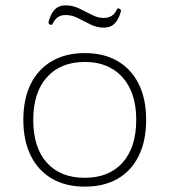

<svg xmlns="http://www.w3.org/2000/svg" viewBox="-20 -690 633 716"><path d="M296 6Q225 6 173.5 -24Q122 -54 94.5 -110Q67 -166 67 -243Q67 -321 94.5 -376.5Q122 -432 173.5 -462Q225 -492 296 -492Q368 -492 419 -462Q470 -432 497.5 -376.5Q525 -321 525 -243Q525 -165 497.5 -109Q470 -53 419 -23.5Q368 6 296 6ZM296 -27Q387 -27 437.5 -84Q488 -141 488 -243Q488 -311 465 -359Q442 -407 399 -433Q356 -459 296 -459Q206 -459 155 -402Q104 -345 104 -243Q104 -140 154.5 -83.5Q205 -27 296 -27ZM165 -599Q160 -603 161 -608Q167 -630 175.5 -643.5Q184 -657 196 -663.5Q208 -670 225 -670Q251 -670 275 -658.5Q299 -647 322 -635Q345 -623 367 -623Q384 -623 396.5 -631Q409 -639 416 -655Q419 -661 423 -658L427 -657Q432 -653 431 -648Q425 -627 416.5 -613.5Q408 -600 396 -593.5Q384 -587 367 -587Q341 -587 317 -599Q293 -611 270.5 -622.5Q248 -634 225 -634Q208 -634 196 -626Q184 -618 176 -601Q173 -595 169 -598Z"/></svg>

Font: Hahmlet Thin
Style: Regular
Weight: 250
Version: Version 1.002